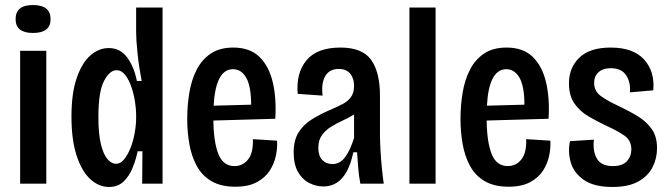

<svg xmlns="http://www.w3.org/2000/svg" viewBox="-20 -730 2659 763"><path d="M60 0V-528H164V0ZM111 -599Q42 -599 42 -654Q42 -710 111 -710Q181 -710 181 -654Q181 -599 111 -599Z M413 13Q373 13 339 -18Q305 -49 284.5 -111.5Q264 -174 264 -267Q264 -360 285 -420.5Q306 -481 339.5 -510Q373 -539 412 -539Q458 -539 485.5 -501.5Q513 -464 524 -408H543Q532 -465 526.5 -518.5Q521 -572 521 -602V-700H626V0H545L546 -129H527Q520 -95 506.5 -62Q493 -29 470.5 -8Q448 13 413 13ZM441 -79Q459 -79 473.5 -97Q488 -115 499 -143Q510 -171 515.5 -203Q521 -235 521 -262V-276Q521 -296 516.5 -325.5Q512 -355 502.5 -383.5Q493 -412 478 -431.5Q463 -451 443 -451Q416 -451 393.5 -408.5Q371 -366 371 -265Q371 -196 381.5 -155Q392 -114 408 -96.5Q424 -79 441 -79Z M915 12Q858 12 820.5 -10Q783 -32 762 -70.5Q741 -109 732.5 -157.5Q724 -206 724 -258Q724 -311 732.5 -362Q741 -413 761.5 -453Q782 -493 817.5 -517Q853 -541 907 -541Q973 -541 1011 -504Q1049 -467 1064 -403Q1079 -339 1074 -258L828 -251Q829 -165 848 -117.5Q867 -70 912 -70Q945 -70 966 -96.5Q987 -123 985 -177L1081 -171Q1083 -144 1076.5 -112Q1070 -80 1052 -52Q1034 -24 1000.5 -6Q967 12 915 12ZM906 -455Q837 -455 829 -310L978 -314Q978 -387 958.5 -421Q939 -455 906 -455Z M1265 11Q1236 11 1208.5 -3Q1181 -17 1164 -47Q1147 -77 1147 -125Q1147 -172 1166 -203Q1185 -234 1219 -255.5Q1253 -277 1296 -295Q1321 -306 1341.5 -316.5Q1362 -327 1374.5 -344Q1387 -361 1387 -389Q1387 -419 1371.5 -437.5Q1356 -456 1326 -456Q1289 -456 1272.5 -427.5Q1256 -399 1262 -350L1163 -357Q1156 -440 1198 -490.5Q1240 -541 1333 -541Q1420 -541 1455 -492Q1490 -443 1490 -349V-196Q1490 -170 1492 -134Q1494 -98 1497.5 -62.5Q1501 -27 1505 0H1412Q1406 -32 1403.5 -63Q1401 -94 1399 -125H1384Q1356 11 1265 11ZM1301 -78Q1331 -78 1351.5 -105.5Q1372 -133 1387 -182V-275Q1366 -262 1342 -251Q1318 -240 1296 -226.5Q1274 -213 1259.5 -193Q1245 -173 1245 -142Q1245 -111 1260.5 -94.5Q1276 -78 1301 -78Z M1607 0V-700H1711V0Z M2001 12Q1944 12 1906.5 -10Q1869 -32 1848 -70.5Q1827 -109 1818.5 -157.5Q1810 -206 1810 -258Q1810 -311 1818.5 -362Q1827 -413 1847.5 -453Q1868 -493 1903.5 -517Q1939 -541 1993 -541Q2059 -541 2097 -504Q2135 -467 2150 -403Q2165 -339 2160 -258L1914 -251Q1915 -165 1934 -117.5Q1953 -70 1998 -70Q2031 -70 2052 -96.5Q2073 -123 2071 -177L2167 -171Q2169 -144 2162.5 -112Q2156 -80 2138 -52Q2120 -24 2086.5 -6Q2053 12 2001 12ZM1992 -455Q1923 -455 1915 -310L2064 -314Q2064 -387 2044.5 -421Q2025 -455 1992 -455Z M2414 13Q2341 13 2301 -14.5Q2261 -42 2248.5 -83.5Q2236 -125 2245 -169L2340 -175Q2335 -128 2352.5 -99Q2370 -70 2415 -70Q2454 -70 2471.5 -89.5Q2489 -109 2489 -136Q2489 -172 2461.5 -191Q2434 -210 2388 -231Q2352 -248 2318 -268Q2284 -288 2262.5 -319Q2241 -350 2241 -399Q2241 -461 2282.5 -501Q2324 -541 2407 -541Q2497 -541 2540 -493Q2583 -445 2576 -371L2483 -363Q2487 -402 2468.5 -430.5Q2450 -459 2407 -459Q2376 -459 2358.5 -443Q2341 -427 2341 -401Q2341 -368 2367.5 -348.5Q2394 -329 2440 -308Q2482 -288 2516 -267Q2550 -246 2570.5 -216.5Q2591 -187 2591 -141Q2591 -101 2573.5 -66Q2556 -31 2517 -9Q2478 13 2414 13Z"/></svg>

Font: Bricolage Grotesque 12pt Condensed Medium
Style: Regular
Weight: 500
Width: 3
Designer: Mathieu Triay
Foundry: Atelier Triay
Version: Version 1.001; ttfautohint (v1.8.4.7-5d5b);gftools[0.9.33.de